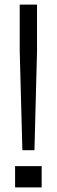

<svg xmlns="http://www.w3.org/2000/svg" viewBox="-20 -820 248 840"><path d="M77.9 -162.8 66.3 -596.2V-800H142V-596.1L130.7 -162.8ZM46 0V-93.3H162.3V0Z"/></svg>

Font: Big Shoulders Thin
Style: Regular
Weight: 100
Designer: Patric King
Foundry: XO Type Co
Version: Version 2.002